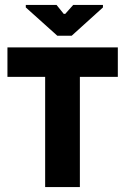

<svg xmlns="http://www.w3.org/2000/svg" viewBox="-20 -754 520 774"><path d="M302 -545V0H162V-545ZM10 -444V-563H455V-444ZM211 -610 84 -724V-734H208L237 -698H243L275 -734H395V-724L269 -610Z"/></svg>

Font: Darker Grotesque Black
Style: Regular
Weight: 900
Designer: Gabriel Lam
Foundry: TypeRant
Version: Version 1.000;gftools[0.9.28]